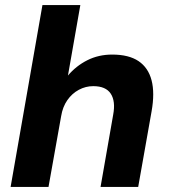

<svg xmlns="http://www.w3.org/2000/svg" viewBox="-20 -740 677 760"><path d="M22 0 148 -720H298L249 -441Q281 -479 325.5 -501.5Q370 -524 424 -524Q490 -524 528.5 -498Q567 -472 580 -422Q593 -372 580 -299L527 0H378L428 -286Q438 -339 418.5 -369Q399 -399 349 -399Q319 -399 292 -384.5Q265 -370 246.5 -343.5Q228 -317 222 -280L172 0Z"/></svg>

Font: DM Sans 12pt Black
Style: Italic
Weight: 900
Italic angle: -10°
Version: Version 4.004;gftools[0.9.30]